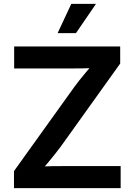

<svg xmlns="http://www.w3.org/2000/svg" viewBox="-20 -966 690 986"><path d="M51.8 0V-87.4L361.3 -519Q387.7 -554.7 418 -590.8Q448.2 -627 479 -662.6L490.7 -618.7Q443.8 -615.2 396.2 -614.7Q348.6 -614.3 301.3 -614.3H52.7V-727.5H597.2V-639.6L293.5 -215.3Q265.6 -177.7 234.1 -139.9Q202.6 -102.1 170.9 -64.9L158.7 -108.9Q207.5 -112.3 255.9 -112.8Q304.2 -113.3 352.5 -113.3H599.6V0ZM275.9 -795.9 346.2 -946.3H473.1L370.1 -795.9Z"/></svg>

Font: V-Inter
Style: SemiBold-600
Weight: 600
Designer: Rasmus Andersson
Foundry: rsms
Version: Version 4.000;git-4146feb